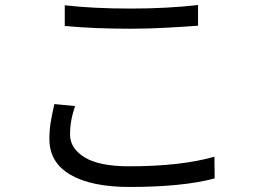

<svg xmlns="http://www.w3.org/2000/svg" viewBox="-20 -722 1040 762"><path d="M237 -619V-701Q351 -688 499 -688Q642 -688 766 -702V-620Q714 -616 640.5 -612Q567 -608 499 -608Q351 -608 237 -619ZM196 -309 278 -301Q258 -244 258 -188Q258 -133 316 -97.5Q374 -62 492 -62Q698 -62 831 -100L832 -14Q706 20 494 20Q343 20 259.5 -28.5Q176 -77 176 -170Q176 -206 181.5 -238.5Q187 -271 194 -301Q195 -305 196 -309Z"/></svg>

Font: Noto Sans CJK KR Regular (TTF)
Style: Regular
Weight: 400
Designer: Ryoko NISHIZUKA 西塚涼子 (kana & ideographs); Paul D. Hunt (Latin, Greek & Cyrillic); Wenlong ZHANG 张文龙 (bopomofo); Sandoll 
Foundry: Adobe Systems Incorporated
Version: Version 1.004;PS 1.004;hotconv 1.0.82;makeotf.lib2.5.63406